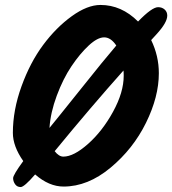

<svg xmlns="http://www.w3.org/2000/svg" viewBox="-20 -767 696 776"><path d="M622 -471Q622 -376 570 -270.5Q518 -165 426.5 -89Q335 -13 237 -13Q178 -13 122 -62Q78 -11 63.5 -11Q49 -11 41 -22.5Q33 -34 33 -47Q33 -60 74 -116Q32 -176 32 -230Q32 -322 67 -418.5Q102 -515 154.5 -585.5Q207 -656 270 -701.5Q333 -747 386 -747Q471 -747 538 -680Q594 -738 619 -738Q635 -738 645.5 -728.5Q656 -719 656 -704Q656 -676 613 -629L591 -605Q622 -541 622 -471ZM450 -583Q428 -616 401 -616Q374 -616 338.5 -583Q303 -550 269 -499.5Q235 -449 209.5 -380.5Q184 -312 180 -250Q195 -269 225 -305.5Q255 -342 324.5 -429.5Q394 -517 450 -583ZM480 -461Q480 -475 479 -482Q347 -334 201 -156Q218 -134 236 -134Q278 -134 336 -185.5Q394 -237 437 -315.5Q480 -394 480 -461Z"/></svg>

Font: Kalam
Style: Bold
Weight: 700
Version: Version 2.001;PS 1.0;hotconv 1.0.79;makeotf.lib2.5.61930; tt